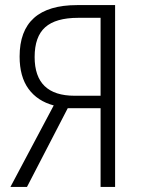

<svg xmlns="http://www.w3.org/2000/svg" viewBox="-20 -734 559 754"><path d="M86 0H21L191 -320Q127 -337 92 -385Q57 -433 57 -512Q57 -714 283 -714H432V0H375V-309H246ZM287 -664Q199 -664 157.5 -627Q116 -590 116 -510Q116 -358 273 -358H375V-664Z"/></svg>

Font: Noto Sans UI NarrowLight
Style: Regular
Weight: 300
Width: 4
Designer: Monotype Design Team
Foundry: Monotype Imaging Inc.
Version: Version 1.001